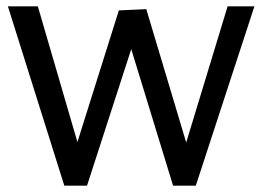

<svg xmlns="http://www.w3.org/2000/svg" viewBox="-20 -589 833 609"><path d="M184 0 5 -569H100L240 -89H210L357 -556L444 -560L585 -89H556L702 -569H787L601 0H529L389 -457H404L256 0Z"/></svg>

Font: Yaldevi Medium
Style: Regular
Weight: 500
Designer: Sol Matas, Rajitha Manaperi, Kosala Senevirathne
Foundry: Mooniak
Version: Version 1.100